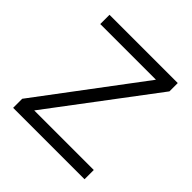

<svg xmlns="http://www.w3.org/2000/svg" viewBox="-144 -623 734 734"><g transform="rotate(45 223.0 -256.0)"><path d="M31 0V-49L341 -462H40V-512H409V-467L95 -50H417V0Z"/></g></svg>

Font: Plexus Sans Light
Style: Regular
Weight: 300
Version: Version 2.001;PS 002.001;hotconv 1.0.70;makeotf.lib2.5.58329